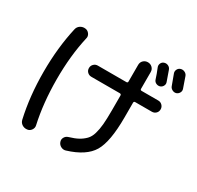

<svg xmlns="http://www.w3.org/2000/svg" viewBox="-185 -1062 1371 1334"><g transform="rotate(30 500.0 -395.0)"><path d="M832 -796.9Q855.5 -731.4 861.3 -713.9Q866.2 -699.2 858.4 -685.1Q850.6 -670.9 835 -666Q819.3 -662.1 804.7 -669.4Q790 -676.8 785.2 -693.4Q774.4 -728.5 755.9 -773.4Q750 -788.1 756.8 -803.2Q763.7 -818.4 779.8 -823.2Q795.9 -828.1 811 -820.8Q826.2 -813.5 832 -796.9ZM953.1 -817.4 983.4 -730.5Q988.3 -714.8 980 -700.7Q971.7 -686.5 956.1 -681.6Q940.4 -677.7 925.3 -686Q910.2 -694.3 905.3 -710Q903.3 -717.8 875 -792Q869.1 -807.6 876.5 -822.8Q883.8 -837.9 899.9 -842.8Q916 -847.7 931.6 -840.3Q947.3 -833 953.1 -817.4ZM186.5 54.7Q164.1 57.6 146 45.9Q127.9 34.2 123 11.7Q85 -156.2 85 -350.1Q85 -543.9 123 -711.9Q127.9 -734.4 146.5 -746.1Q165 -757.8 186.5 -754.9Q206.1 -752.9 218.8 -735.4Q231.4 -717.8 225.6 -698.2Q189.5 -540 189.9 -350.1Q190.4 -160.2 225.6 -2Q230.5 17.6 218.3 35.2Q206.1 52.7 186.5 54.7ZM389.6 -485.4Q371.1 -485.4 357.9 -498Q344.7 -510.7 344.7 -529.8Q344.7 -548.8 357.9 -562Q371.1 -575.2 389.6 -575.2H619.1Q629.9 -575.2 629.9 -585.9V-719.7Q629.9 -741.2 644.5 -755.4Q659.2 -769.5 680.2 -769.5Q701.2 -769.5 715.8 -755.4Q730.5 -741.2 730.5 -719.7V-585.9Q730.5 -575.2 741.2 -575.2H875Q893.6 -575.2 906.7 -562Q919.9 -548.8 919.9 -529.8Q919.9 -510.7 906.7 -498Q893.6 -485.4 875 -485.4H741.2Q730.5 -485.4 730.5 -473.6V-355.5Q730.5 -161.1 681.6 -78.6Q632.8 3.9 492.2 46.9Q473.6 52.7 455.1 43.5Q436.5 34.2 429.7 14.6Q422.9 -2.9 432.1 -20Q441.4 -37.1 460 -43Q505.9 -56.6 533.2 -71.8Q560.5 -86.9 581.1 -107.9Q601.6 -128.9 611.8 -163.6Q622.1 -198.2 626 -241.7Q629.9 -285.2 629.9 -355.5V-473.6Q629.9 -484.4 619.1 -485.4Z"/></g></svg>

Font: Rounded-X Mgen+ 1mn medium
Style: Regular
Weight: 500
Designer: [Source Han Sans]
Ryoko NISHIZUKA  (kana & ideographs); Paul D. Hunt (Latin, Greek & Cyrillic); Wenlong ZHANG  (bopomofo
Version: Version 1.059.20150602